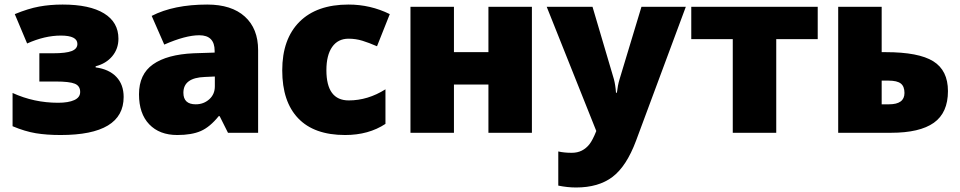

<svg xmlns="http://www.w3.org/2000/svg" viewBox="-20 -583 4214 843"><path d="M212.9 -349.1Q270 -349.1 294.9 -358.9Q319.8 -368.7 319.8 -390.1Q319.8 -426.8 247.1 -426.8Q176.3 -426.8 99.1 -392.1L44.9 -521Q104 -545.4 152.1 -554.2Q200.2 -563 254.9 -563Q373.5 -563 436.8 -524.2Q500 -485.4 500 -413.1Q500 -368.7 472.9 -336.2Q445.8 -303.7 399.9 -292V-287.1Q458.5 -279.3 490.7 -245.6Q522.9 -211.9 522.9 -157.2Q522.9 9.8 246.1 9.8Q185.1 9.8 137.5 2Q89.8 -5.9 35.2 -28.8V-174.8Q129.4 -131.8 234.9 -131.8Q280.3 -131.8 306.2 -143.6Q332 -155.3 332 -179.2Q332 -205.6 308.8 -215.3Q285.6 -225.1 225.1 -225.1H152.8V-349.1Z M981 0 944.3 -73.2H940.4Q901.9 -25.4 861.8 -7.8Q821.8 9.8 758.3 9.8Q680.2 9.8 635.3 -37.1Q590.3 -84 590.3 -168.9Q590.3 -257.3 651.9 -300.5Q713.4 -343.8 830.1 -349.1L922.4 -352.1V-359.9Q922.4 -428.2 855 -428.2Q794.4 -428.2 701.2 -387.2L646 -513.2Q742.7 -563 890.1 -563Q996.6 -563 1054.9 -510.3Q1113.3 -457.5 1113.3 -362.8V0ZM839.4 -125Q874 -125 898.7 -147Q923.3 -168.9 923.3 -204.1V-247.1L879.4 -245.1Q785.2 -241.7 785.2 -175.8Q785.2 -125 839.4 -125Z M1495.1 9.8Q1359.4 9.8 1289.3 -63.5Q1219.2 -136.7 1219.2 -273.9Q1219.2 -411.6 1294.9 -487.3Q1370.6 -563 1510.3 -563Q1606.4 -563 1691.4 -521L1635.3 -379.9Q1600.6 -395 1571.3 -404.1Q1542 -413.1 1510.3 -413.1Q1463.9 -413.1 1438.5 -377Q1413.1 -340.8 1413.1 -274.9Q1413.1 -142.1 1511.2 -142.1Q1595.2 -142.1 1672.4 -190.9V-39.1Q1598.6 9.8 1495.1 9.8Z M1973.1 -553.2V-354H2124.5V-553.2H2315.4V0H2124.5V-211.9H1973.1V0H1782.2V-553.2Z M2380.4 -553.2H2581.5L2675.3 -235.8Q2682.1 -210.9 2684.6 -175.8H2688.5Q2692.4 -209.5 2700.2 -234.9L2796.4 -553.2H2991.2L2772.5 35.2Q2730.5 147.5 2669.2 193.8Q2607.9 240.2 2509.3 240.2Q2471.2 240.2 2431.2 231.9V82Q2457 87.9 2490.2 87.9Q2515.6 87.9 2534.7 78.1Q2553.7 68.4 2567.9 50.5Q2582 32.7 2598.1 -7.8Z M3570.3 -411.1H3388.2V0H3197.3V-411.1H3015.1V-553.2H3570.3Z M3851.1 -553.2V-354H3869.1Q4013.2 -354 4077.6 -314Q4142.1 -273.9 4142.1 -183.1Q4142.1 -87.9 4080.1 -43.9Q4018.1 0 3892.1 0H3660.2V-553.2ZM3951.2 -174.8Q3951.2 -203.6 3935.1 -216.3Q3918.9 -229 3881.3 -229H3851.1V-125H3883.3Q3951.2 -125 3951.2 -174.8Z"/></svg>

Font: OpenSans-ExtraBold
Style: Regular
Weight: 800
Foundry: Ascender Corporation
Version: Version 1.10